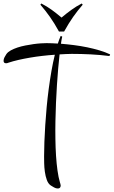

<svg xmlns="http://www.w3.org/2000/svg" viewBox="-74 -906 645 1090"><path d="M279.3 -698.2Q277.3 -691.4 275.6 -680.9Q273.9 -670.4 272 -657.7Q307.6 -654.8 345.9 -649.9Q384.3 -645 420.9 -637.5Q457.5 -629.9 491 -619.9Q524.4 -609.9 551.3 -597.2L547.4 -587.9Q493.7 -594.7 440.2 -597.4Q386.7 -600.1 333.5 -600.1Q316.4 -600.1 299.1 -599.1Q281.7 -598.1 264.2 -597.2Q260.3 -561 256.3 -516.8Q252.4 -472.7 249.3 -423.8Q246.1 -375 243.9 -323Q241.7 -271 240.7 -219Q239.7 -167 240.5 -116.9Q241.2 -66.9 244.1 -21.7Q247.1 23.4 252.4 62Q257.8 100.6 266.1 128.9Q267.1 133.3 268.8 137.9Q270.5 142.6 270.5 147Q270.5 154.8 266.6 159.4Q262.7 164.1 254.4 164.1Q243.7 164.1 233.2 158.2Q222.7 152.3 214.4 147Q199.7 137.2 191.9 115.7Q184.1 94.2 180.7 69.3Q177.2 44.4 176.8 20.5Q176.3 -3.4 176.3 -19Q176.3 -56.2 178 -101.1Q179.7 -146 182.9 -195.6Q186 -245.1 190.9 -297.6Q195.8 -350.1 202.6 -401.6Q209.5 -453.1 218 -502.4Q226.6 -551.8 237.3 -595.2Q201.2 -592.8 165.3 -588.6Q129.4 -584.5 95.5 -578.6Q61.5 -572.8 30.5 -565.7Q-0.5 -558.6 -26.9 -549.8Q-32.7 -546.9 -39.6 -546.9Q-53.7 -546.9 -53.7 -561Q-53.7 -570.8 -48.3 -581.1Q-43 -591.3 -37.6 -599.1Q-29.3 -610.8 -12.9 -619.9Q3.4 -628.9 24.7 -636Q45.9 -643.1 69.6 -647.7Q93.3 -652.3 115.7 -655.5Q138.2 -658.7 158 -659.9Q177.7 -661.1 190.4 -661.1Q205.1 -661.1 221.2 -660.4Q237.3 -659.7 254.4 -658.7Q262.2 -683.1 270.5 -702.1ZM160.6 -886.2Q177.2 -877.4 191.4 -868.9Q205.6 -860.4 219 -850.6Q232.4 -840.8 246.1 -830.1Q259.8 -819.3 275.4 -806.2Q291 -819.3 304.7 -830.1Q318.4 -840.8 331.8 -850.3Q345.2 -859.9 359.1 -868.7Q373 -877.4 390.1 -886.2L395.5 -879.4Q380.4 -861.8 367.2 -845Q354 -828.1 341.3 -810.1Q328.6 -792 316.2 -772Q303.7 -752 290 -727.1H260.7Q247.1 -752 234.6 -772Q222.2 -792 209.5 -810.1Q196.8 -828.1 183.6 -845Q170.4 -861.8 155.3 -879.4Z"/></svg>

Font: Montez
Style: Regular
Weight: 400
Designer: Astigmatic (AOETI)
Foundry: Astigmatic (AOETI)
Version: Version 1.001